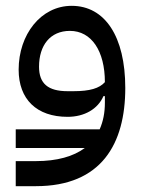

<svg xmlns="http://www.w3.org/2000/svg" viewBox="-20 -399 495 659"><path d="M34 109H271C232 138 176 154 103 154H34V240H103C328 240 410 95 410 -97C410 -274 340 -379 226 -379C120 -379 44 -280 44 -160C44 -58 106 2 212 2C270 2 316 -25 335 -69H340V-47C340 -12 334 18 322 45H34ZM232 -86H212C145 -86 114 -112 114 -170C114 -243 152 -293 220 -293C294 -293 340 -224 340 -117C321 -96 289 -86 232 -86Z"/></svg>

Font: IBM Plex Arabic
Style: Regular
Weight: 400
Designer: Mike Abbink, Paul van der Laan, Pieter van Rosmalen, Wael Morcos, Khajak Apelian
Foundry: Bold Monday
Version: Version 1.0